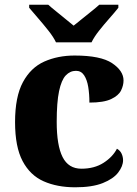

<svg xmlns="http://www.w3.org/2000/svg" viewBox="-20 -786 581 816"><path d="M300 10Q223 10 165.5 -15.5Q108 -41 76 -101.5Q44 -162 44 -267Q44 -375 77.5 -437Q111 -499 168.5 -524.5Q226 -550 297 -550Q408 -550 456.5 -517.5Q505 -485 505 -444Q505 -423 494.5 -401.5Q484 -380 452.5 -365Q421 -350 360 -350Q360 -386 355 -416.5Q350 -447 337.5 -466Q325 -485 303 -485Q278 -485 259.5 -465.5Q241 -446 231 -398.5Q221 -351 221 -268Q221 -168 246 -118.5Q271 -69 326 -69Q381 -69 420 -94Q459 -119 477 -154Q491 -146 497 -132.5Q503 -119 503 -105Q503 -80 482.5 -53Q462 -26 417 -8Q372 10 300 10ZM218 -606Q207 -629 186 -655.5Q165 -682 142.5 -708Q120 -734 104 -753V-766H185Q197 -755 217 -739Q237 -723 257.5 -706Q278 -689 293 -677Q308 -689 329 -706Q350 -723 370 -739Q390 -755 402 -766H483V-753Q468 -734 445 -708Q422 -682 401 -655.5Q380 -629 369 -606Z"/></svg>

Font: Noto Serif Devanagari ExtraBold
Style: Regular
Weight: 800
Designer: Universal Thirst, Indian Type Foundry and the Monotype Design Team
Foundry: Monotype Imaging Inc.
Version: Version 2.004; ttfautohint (v1.8.4.7-5d5b)